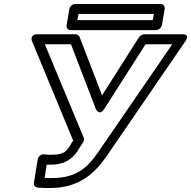

<svg xmlns="http://www.w3.org/2000/svg" viewBox="-20 -908 958 963"><path d="M226 -15C220 -15 212 -16 204 -16L214 -82H225H236C310 -82 352 -118 378 -165L396 -193C401 -201 403 -210 400 -217L205 -686H336L460 -363C460 -363 477 -320 505 -365L710 -686H844L476 -150C423 -73 369 -15 241 -15ZM217 35H232C382 35 459 -44 517 -128L909 -700C937 -741 893 -736 893 -736H703C695 -736 683 -730 677 -721L492 -430L379 -723C376 -730 368 -736 359 -736H170C123 -736 142 -698 142 -698L347 -203L336 -186C336 -185 335 -185 335 -184C316 -150 299 -132 244 -132H234H223L210 -133C205 -133 202 -134 198 -134C183 -134 171 -121 169 -108L150 9C147 27 162 34 183 34C192 34 205 35 217 35ZM746 -807H368L374 -838H752ZM763 -757C774 -757 789 -767 792 -782L806 -863C808 -874 801 -888 786 -888H357C346 -888 331 -878 328 -863L314 -782C312 -771 319 -757 334 -757Z"/></svg>

Font: Asimov
Style: XWidOuIt
Weight: 500
Designer: Google
Version: Version 2.000980; 2014